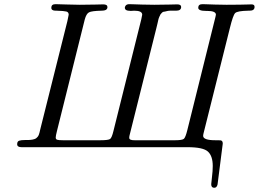

<svg xmlns="http://www.w3.org/2000/svg" viewBox="-20 -703 1236 917"><path d="M62 -14.2Q62 -27.3 71 -30.8Q80.1 -34.2 98.1 -34.2H109.9Q138.7 -34.2 151.9 -42Q155.8 -44.9 159.4 -49.1Q163.1 -53.2 165.5 -59.6Q168 -65.9 168.9 -70.6Q169.9 -75.2 171.9 -83.5Q173.8 -91.8 174.8 -95.2L301.8 -602.1Q307.6 -629.9 308.1 -632.8Q308.1 -645 297.1 -647.9Q286.1 -650.9 251 -651.9H246.1Q225.1 -651.9 225.1 -666Q225.1 -683.1 245.1 -683.1Q259.3 -683.1 296.6 -681.6Q334 -680.2 360.8 -680.2Q401.9 -680.2 437 -681.2Q472.2 -682.1 473.1 -682.1Q493.2 -682.1 493.2 -668.9Q493.2 -662.1 488.8 -658.2Q483.9 -652.3 463.9 -651.9Q418 -650.9 405 -644Q392.1 -637.2 384.8 -609.9L252 -77.1Q246.1 -54.2 246.1 -46.1Q246.1 -38.1 252.9 -35.6Q259.8 -33.2 280.8 -33.2H459Q497.1 -33.2 505.6 -39.1Q514.2 -44.9 522 -78.1L654.8 -610.8Q658.7 -628.9 659.2 -632.8Q659.2 -651.9 621.1 -651.9Q618.2 -651.9 613 -651.4Q607.9 -650.9 605 -650.9Q588.9 -650.9 581.1 -655.8Q572.3 -663.6 579.1 -674.8Q584 -682.6 596.2 -683.1Q599.1 -683.1 614.5 -682.6Q629.9 -682.1 657.5 -681.2Q685.1 -680.2 716.8 -680.2Q754.9 -680.2 790 -681.2Q825.2 -682.1 826.2 -682.1Q845.2 -682.1 845.2 -669.9Q845.2 -651.9 820.8 -651.9H814Q799.8 -651.9 791.5 -651.9Q783.2 -651.9 774.7 -649.4Q766.1 -647 762 -647Q757.8 -647 752.9 -641.6Q748 -636.2 746.6 -634.5Q745.1 -632.8 741 -622.8Q736.8 -612.8 736.3 -608.9Q735.8 -605 731.9 -589.6Q728 -574.2 726.1 -565.9L600.1 -62Q597.2 -52.2 597.2 -44.9Q597.2 -32.7 623 -33.2H816.9Q850.1 -33.2 858.2 -40Q866.2 -46.9 875 -83L1007.8 -617.2Q1007.8 -619.1 1009.5 -624.5Q1011.2 -629.9 1011.2 -632.8Q1011.2 -650.9 969.2 -650.9H963.9Q926.8 -650.9 926.8 -666Q926.8 -683.1 946.8 -683.1Q949.7 -683.1 964.8 -682.6Q980 -682.1 1006.1 -681.2Q1032.2 -680.2 1062 -680.2Q1098.1 -680.2 1125 -680.7Q1151.9 -681.2 1165 -681.6Q1178.2 -682.1 1181.2 -682.1Q1196.3 -682.1 1195.8 -669.9Q1195.8 -651.9 1171.9 -651.9H1165Q1113.3 -650.9 1103 -640.4Q1092.8 -629.9 1078.1 -569.8L954.1 -74.2Q950.2 -60.1 950.2 -54.2Q950.2 -33.2 1008.8 -33.2H1019Q1028.8 -33.2 1033.4 -32.7Q1038.1 -32.2 1041 -28.6Q1043.9 -24.9 1043.9 -17.1L1019 178.2Q1015.1 194.3 1002.9 193.8Q988.8 193.8 988.8 176.8Q988.8 171.9 992.4 142.8Q996.1 113.8 996.1 89.8Q996.1 42 973.1 21Q950.2 0 877 0H83Q62 0 62 -14.2Z"/></svg>

Font: CMU Classical Serif
Style: Italic
Weight: 500
Italic angle: -14.04°
Version: Version 0.7.0